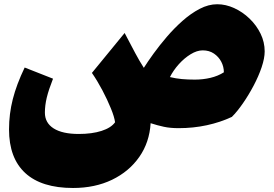

<svg xmlns="http://www.w3.org/2000/svg" viewBox="-20 -601 1316 923"><path d="M838.4 15.1Q798.3 15.1 767.8 8.5Q737.3 2 704.1 -8.8Q698.7 83 649.7 153.3Q600.6 223.6 518.6 263.2Q436.5 302.7 331.1 302.7Q179.7 302.7 101.6 231Q23.4 159.2 23.4 21Q23.4 -53.2 41.5 -124.3Q59.6 -195.3 98.6 -276.4L234.9 -222.7Q213.9 -169.4 204.8 -131.8Q195.8 -94.2 195.8 -59.6Q195.8 -10.3 238 16.4Q280.3 43 358.4 43Q422.4 43 468 28.3Q513.7 13.7 533.2 -13.2Q529.8 -39.1 512.9 -80.3Q496.1 -121.6 472.2 -167Q448.2 -212.4 421.9 -250.5L579.1 -442.4L630.4 -345.2Q640.1 -326.7 650.1 -309.8Q660.2 -293 671.4 -274.9Q689.9 -304.2 718.5 -343.8Q747.1 -383.3 782.5 -424.6Q817.9 -465.8 857.9 -501.2Q897.9 -536.6 940.2 -558.6Q982.4 -580.6 1024.4 -580.6Q1065.4 -580.6 1106 -562Q1146.5 -543.5 1179.7 -511.5Q1212.9 -479.5 1232.7 -439Q1252.4 -398.4 1252.4 -354Q1252.4 -321.3 1237.8 -277.8Q1223.1 -234.4 1199.2 -189.2Q1175.3 -144 1147.9 -104.5Q1120.6 -64.9 1094.7 -39.1Q1039.6 -13.2 974.4 1Q909.2 15.1 838.4 15.1ZM1056.2 -253.4Q1056.2 -280.3 1043.7 -304.2Q1031.2 -328.1 1008.5 -343.5Q985.8 -358.9 954.6 -358.9Q926.8 -358.9 896.5 -340.3Q866.2 -321.8 839.8 -292.5Q813.5 -263.2 796.9 -230.5Q825.2 -223.6 854 -220.9Q882.8 -218.3 916.5 -218.3Q955.6 -218.3 991.7 -226.8Q1027.8 -235.4 1056.2 -253.4Z"/></svg>

Font: Pinar-DS3-FD Black
Style: Regular
Weight: 900
Designer: Amin Abedi
Version: Version 3.000